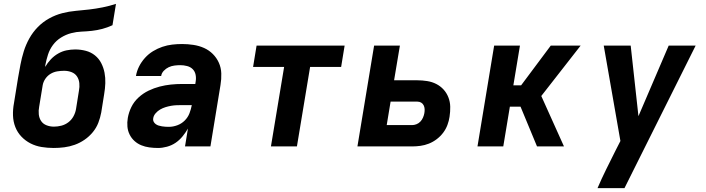

<svg xmlns="http://www.w3.org/2000/svg" viewBox="-20 -755 3640 990"><path d="M257 8Q225 8 194.5 3Q164 -2 137.5 -15.5Q111 -29 90.5 -50.5Q70 -72 59 -100Q48 -128 47 -159.5Q46 -191 52 -223L73 -353Q79 -388 85.5 -422Q92 -456 102.5 -490Q113 -524 131 -556.5Q149 -589 175 -615.5Q201 -642 233.5 -660Q266 -678 301 -687Q336 -696 370.5 -699Q405 -702 439.5 -706Q474 -710 509 -717Q544 -724 578 -735L560 -625Q534 -613 507.5 -606Q481 -599 454 -596Q427 -593 400.5 -592Q374 -591 347 -584Q320 -577 295 -561.5Q270 -546 253 -523Q236 -500 227.5 -473.5Q219 -447 214 -421L213 -410Q225 -431 242 -449Q259 -467 280 -479Q301 -491 323.5 -495.5Q346 -500 368 -500Q396 -500 422.5 -493Q449 -486 469.5 -469.5Q490 -453 502 -429.5Q514 -406 519 -380Q524 -354 523 -326Q522 -298 517 -269L502 -175Q497 -148 487 -122Q477 -96 458.5 -73.5Q440 -51 416 -34.5Q392 -18 365.5 -8.5Q339 1 311.5 4.5Q284 8 257 8ZM258 -102Q277 -102 296.5 -107Q316 -112 332.5 -124.5Q349 -137 359 -155.5Q369 -174 372 -193L387 -287Q391 -307 389 -326.5Q387 -346 377 -361Q367 -376 349 -383Q331 -390 311 -390Q293 -390 275 -387Q257 -384 241 -374.5Q225 -365 214 -349Q203 -333 200 -315L182 -205Q178 -185 180 -165.5Q182 -146 192 -131Q202 -116 220 -109Q238 -102 258 -102Z M795 8Q772 8 750 5Q728 2 708.5 -6Q689 -14 673.5 -28Q658 -42 648.5 -61Q639 -80 637 -102Q635 -124 639 -147Q644 -176 657.5 -203.5Q671 -231 694.5 -252.5Q718 -274 746 -287.5Q774 -301 803 -308.5Q832 -316 861 -319Q890 -322 919 -322H987L989 -335Q992 -353 988.5 -370Q985 -387 973.5 -398.5Q962 -410 944.5 -414.5Q927 -419 910 -419Q895 -419 879.5 -417Q864 -415 850 -408.5Q836 -402 824.5 -390Q813 -378 811 -363H681Q685 -388 697 -412Q709 -436 727.5 -456.5Q746 -477 769 -491Q792 -505 817 -513.5Q842 -522 867.5 -525Q893 -528 919 -528Q948 -528 977.5 -523.5Q1007 -519 1032.5 -507.5Q1058 -496 1077.5 -476.5Q1097 -457 1108.5 -431.5Q1120 -406 1121 -376.5Q1122 -347 1117 -317L1065 0H934L949 -92Q937 -71 921 -51.5Q905 -32 885 -18.5Q865 -5 841 1.5Q817 8 795 8ZM851 -101Q872 -101 894 -109Q916 -117 932.5 -133.5Q949 -150 957 -171Q965 -192 969 -213H919Q905 -213 891 -212.5Q877 -212 862.5 -209.5Q848 -207 833.5 -202.5Q819 -198 806 -190.5Q793 -183 782.5 -171Q772 -159 770 -145Q768 -136 772 -128Q776 -120 783 -115Q790 -110 798 -107.5Q806 -105 815.5 -103.5Q825 -102 833.5 -101.5Q842 -101 851 -101Z M1377 0 1445 -410H1285L1303 -520H1757L1739 -410H1579L1511 0Z M1823 0 1909 -520H2042L2012 -341H2132Q2157 -341 2182.5 -337Q2208 -333 2229.5 -322Q2251 -311 2267 -293.5Q2283 -276 2292 -253Q2301 -230 2301.5 -204.5Q2302 -179 2298 -153Q2295 -132 2287 -110.5Q2279 -89 2265 -70.5Q2251 -52 2232 -37.5Q2213 -23 2191.5 -14.5Q2170 -6 2148 -3Q2126 0 2105 0ZM2105 -110Q2116 -110 2127.5 -114.5Q2139 -119 2147.5 -128Q2156 -137 2161 -148.5Q2166 -160 2168 -171Q2170 -182 2169.5 -192.5Q2169 -203 2164.5 -212Q2160 -221 2151.5 -226Q2143 -231 2132 -231H1994L1974 -110Z M2888 0H2749L2664 -205H2609L2575 0H2442L2528 -520H2661L2627 -315H2667L2820 -520H2974L2771 -260Z M3061 215Q3082 166 3105.5 118.5Q3129 71 3153 23L3179 -28L3093 -520H3232L3272 -156L3428 -520H3567L3200 215Z"/></svg>

Font: Iosevka XBd Ex Obl
Style: Regular
Weight: 800
Width: 7
Italic angle: -9°
Monospace: yes
Designer: Belleve Invis
Foundry: Belleve Invis
Version: Version 32.5.0; ttfautohint (v1.8.4)